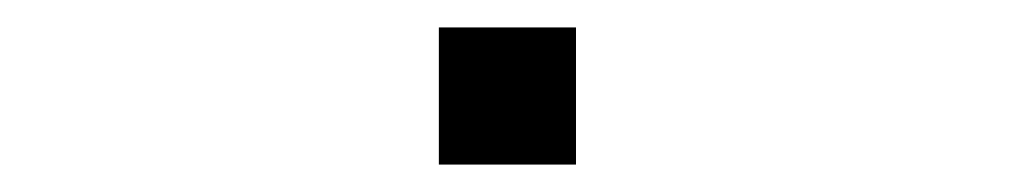

<svg xmlns="http://www.w3.org/2000/svg" viewBox="-20 -120 740 140"><path d="M400 -100H300V0H400Z"/></svg>

Font: FT88
Style: Regular
Weight: 400
Designer: Ange Degheest & Mandy Elbé
Foundry: Velvetyne Type Foundry
Version: Version 1.000;FEAKit 1.0